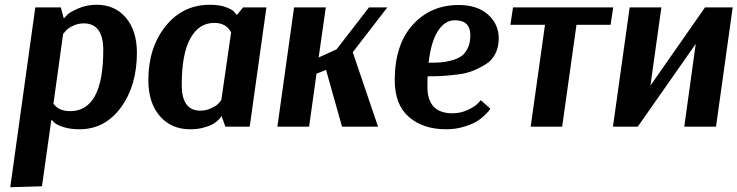

<svg xmlns="http://www.w3.org/2000/svg" viewBox="-20 -531 3092 805"><path d="M128 -500H235L247 -455H249Q254 -461 263.5 -470.5Q273 -480 308 -495.5Q343 -511 385 -511Q462 -511 508 -456.5Q554 -402 554 -310Q554 -172 487 -80.5Q420 11 313 11Q274 11 245 1.5Q216 -8 207 -18L198 -27H195L156 250L23 254ZM245 -391 204 -96Q227 -65 274 -65Q413 -65 413 -321Q413 -433 331 -433Q307 -433 285.5 -422.5Q264 -412 255 -401L246 -390Z M1027 0H925L909 -44H908Q907 -42 904.5 -38Q902 -34 891.5 -24.5Q881 -15 867.5 -8Q854 -1 830 5Q806 11 777 11Q698 11 650 -44.5Q602 -100 602 -195Q602 -331 674 -421Q746 -511 860 -511Q901 -511 928.5 -500.5Q956 -490 963 -480L971 -470H975L999 -500H1097ZM820 -67Q844 -67 865 -77Q886 -87 894.5 -95.5Q903 -104 908 -112L949 -395Q929 -435 878 -435Q814 -435 778 -370Q742 -305 742 -175Q742 -67 820 -67Z M1213 -500H1346L1316 -290L1391 -324L1527 -500H1604L1459 -312L1565 0H1414L1347 -238L1307 -222L1276 0H1143Z M2036 -75Q2034 -72 2029.5 -66Q2025 -60 2009 -45Q1993 -30 1973.5 -19Q1954 -8 1921 1.5Q1888 11 1851 11Q1754 11 1694.5 -40.5Q1635 -92 1635 -195Q1635 -343 1710 -426.5Q1785 -510 1903 -510Q1981 -510 2026 -470Q2071 -430 2071 -370Q2071 -334 2057 -306Q2043 -278 2016.5 -261.5Q1990 -245 1962.5 -234Q1935 -223 1897 -218.5Q1859 -214 1832.5 -212.5Q1806 -211 1773 -211Q1772 -197 1772 -167Q1772 -56 1877 -56Q1911 -56 1941 -70Q1971 -84 1984 -98L1996 -111ZM1887 -446Q1845 -446 1816 -401Q1787 -356 1777 -268Q1807 -268 1828 -269.5Q1849 -271 1874.5 -278Q1900 -285 1915.5 -296.5Q1931 -308 1941.5 -330Q1952 -352 1952 -383Q1952 -446 1887 -446Z M2397 -427 2337 0H2205L2265 -427H2120L2131 -500H2551L2540 -427Z M3052 -500 2982 0H2849L2897 -347L2654 0H2550L2620 -500H2753L2707 -172L2936 -500Z"/></svg>

Font: Arsenal
Style: Bold Italic
Weight: 700
Italic angle: -9.10001°
Designer: Andrij Shevchenko
Foundry: Stairsfor
Version: Version 2.001;PS 002.001;hotconv 1.0.88;makeotf.lib2.5.64775